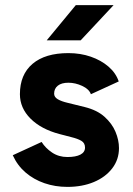

<svg xmlns="http://www.w3.org/2000/svg" viewBox="-20 -720 521 752"><path d="M244 12Q196 12 154 -2.5Q112 -17 80 -44.5Q48 -72 30 -112L143 -164Q158 -140 184 -122.5Q210 -105 244 -105Q277 -105 295 -114.5Q313 -124 313 -142Q313 -160 298.5 -168.5Q284 -177 259 -183L213 -195Q141 -214 99.5 -255.5Q58 -297 58 -351Q58 -428 107.5 -470Q157 -512 248 -512Q295 -512 335.5 -498Q376 -484 405 -459Q434 -434 445 -401L336 -351Q329 -371 302 -383.5Q275 -396 248 -396Q221 -396 206.5 -384.5Q192 -373 192 -353Q192 -340 206 -331.5Q220 -323 246 -317L311 -301Q360 -289 389.5 -262.5Q419 -236 432.5 -203.5Q446 -171 446 -140Q446 -95 419.5 -60.5Q393 -26 347.5 -7Q302 12 244 12ZM163 -562 277 -700H425L296 -562Z"/></svg>

Font: Figtree Light
Style: Bold
Weight: 700
Version: Version 2.002